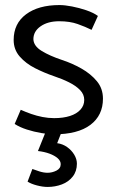

<svg xmlns="http://www.w3.org/2000/svg" viewBox="-20 -518 460 759"><path d="M38 -28Q58 -15 86 -6Q114 3 143.5 8Q173 13 193 13Q288 13 337.5 -24.5Q387 -62 387 -128Q387 -168 363 -197Q339 -226 302 -247Q265 -268 225 -281Q177 -297 145 -316.5Q113 -336 112 -363Q112 -394 140.5 -414Q169 -434 214 -434Q256 -434 287 -423Q318 -412 342 -400L367 -455Q349 -468 321 -477.5Q293 -487 264.5 -492.5Q236 -498 215 -498Q132 -498 83 -461.5Q34 -425 34 -360Q34 -322 58 -294.5Q82 -267 118.5 -248.5Q155 -230 193 -217Q226 -206 253 -192.5Q280 -179 296.5 -162Q313 -145 313 -123Q313 -101 298 -84.5Q283 -68 256.5 -59.5Q230 -51 194 -51Q171 -51 148 -55.5Q125 -60 103.5 -67.5Q82 -75 62 -84ZM130 79Q156 82 176 89.5Q196 97 208 107.5Q220 118 220 131Q220 148 203 156.5Q186 165 168 165Q153 165 135.5 159.5Q118 154 108 150L89 200Q103 209 126 215Q149 221 168 221Q198 221 224.5 211Q251 201 267.5 180Q284 159 284 129Q284 111 273.5 93.5Q263 76 245.5 63.5Q228 51 206 48L230 -13H167Z"/></svg>

Font: Catamaran
Style: Regular
Weight: 400
Designer: Pria Ravichandran
Version: Version 2.000